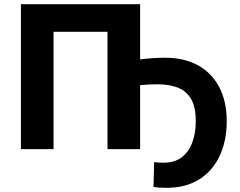

<svg xmlns="http://www.w3.org/2000/svg" viewBox="-20 -713 1149 918"><path d="M777 185Q752 185 739.5 184Q727 183 714 181L717 62Q725 63 733.5 64Q742 65 760 65Q815 65 849 39Q883 13 899.5 -32Q916 -77 916 -133Q916 -203 893 -241Q870 -279 829 -294.5Q788 -310 734 -310Q713 -310 692 -309Q671 -308 650 -306V0H494V-561H236V0H80V-693H650V-429Q680 -433 710.5 -435Q741 -437 770 -437Q860 -437 926 -401Q992 -365 1028 -297Q1064 -229 1064 -133Q1064 -39 1030 33Q996 105 932 145Q868 185 777 185Z"/></svg>

Font: Ubuntu Sans ExtraBold
Style: Regular
Weight: 800
Designer: Dalton Maag Ltd
Foundry: Dalton Maag Ltd
Version: Version 1.006; ttfautohint (v1.8.4.7-5d5b)